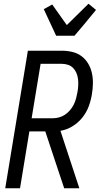

<svg xmlns="http://www.w3.org/2000/svg" viewBox="-20 -1006 540 1026"><path d="M8 0 129 -735H310Q339 -735 366.5 -728.5Q394 -722 415.5 -706Q437 -690 451 -666.5Q465 -643 471 -616Q477 -589 476.5 -560Q476 -531 471 -502Q466 -470 454 -437.5Q442 -405 419.5 -377Q397 -349 366 -330.5Q335 -312 303 -307L404 0H323L270 -159L222 -304H137L87 0ZM149 -374H261Q278 -374 295 -378.5Q312 -383 327 -393Q342 -403 354 -417Q366 -431 374 -447Q382 -463 386.5 -480Q391 -497 394 -514Q397 -531 398 -548.5Q399 -566 397 -583Q395 -600 388.5 -615.5Q382 -631 371 -642.5Q360 -654 344 -659.5Q328 -665 310 -665H197ZM280 -815 214 -957 259 -982 337 -872 453 -986 493 -953 428 -874 378 -815Z"/></svg>

Font: Iosevka SS18
Style: Italic
Weight: 400
Italic angle: -9°
Monospace: yes
Designer: Belleve Invis
Foundry: Belleve Invis
Version: Version 25.1.1; ttfautohint (v1.8.4)